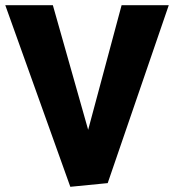

<svg xmlns="http://www.w3.org/2000/svg" viewBox="-27 -700 676 735"><path d="M619.1 -680.2 385.3 1 242.2 15.1 -6.8 -680.2H175.3L310.5 -203.1L438.5 -680.2Z"/></svg>

Font: DimaExpo
Style: Bold
Weight: 700
Width: 6
Designer: R.Balvardi
Foundry: Dima Software Group
Version: Version 1.00;June 11, 2019;FontCreator 11.5.0.2427 64-bit